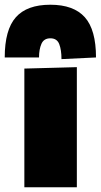

<svg xmlns="http://www.w3.org/2000/svg" viewBox="-63 -792 426 812"><path d="M40 0V-502L262 -508V0ZM197 -542Q197 -581 187.5 -605.5Q178 -630 150 -630Q122.5 -630 112.2 -606.5Q102 -583 102 -549H-43Q-43 -666 4 -719Q51 -772 150 -772Q248.5 -772 295.8 -719Q343 -666 343 -549Z"/></svg>

Font: Commissioner Black
Style: Regular
Weight: 900
Designer: Kostas Bartsokas
Foundry: Kostas Bartsokas
Version: Version 1.000; ttfautohint (v1.8.3)